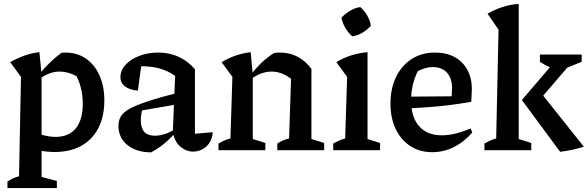

<svg xmlns="http://www.w3.org/2000/svg" viewBox="-20 -766 3000 979"><path d="M259 9Q224 9 183.5 2Q143 -5 99 -19L119 -102Q166 -85 201 -76.5Q236 -68 263 -68Q331 -68 366.5 -111.5Q402 -155 402 -237Q402 -281 391.5 -321.5Q381 -362 359 -397L411 -349Q349 -401 283 -401Q234 -401 183 -365L182 -389Q208 -422 235.5 -448Q263 -474 293 -497Q299 -497 303.5 -497.5Q308 -498 313 -498Q374 -498 418.5 -467Q463 -436 487.5 -381Q512 -326 512 -255Q512 -171 481 -112Q450 -53 393.5 -22Q337 9 259 9ZM18 193V159Q30 152 43.5 145Q57 138 77 133L87 -374L32 -449Q69 -470 106 -483Q143 -496 181 -500L192 -386V136L270 157V193Z M964 7Q930 7 901 -17Q872 -41 861 -89L873 -379Q805 -428 706 -428Q689 -428 672 -426Q655 -424 639 -421L703 -452L683 -304Q639 -308 616.5 -326Q594 -344 594 -372Q594 -407 620 -435.5Q646 -464 690 -481Q734 -498 787 -498Q844 -498 891.5 -476Q939 -454 974 -413V-84L1065 -92Q1063 -62 1049 -39.5Q1035 -17 1012.5 -5Q990 7 964 7ZM750 11Q674 10 629 -27Q584 -64 584 -124Q584 -152 596.5 -173Q609 -194 642 -212Q675 -230 735.5 -250Q796 -270 891 -294V-235L673 -198L708 -214Q703 -199 700.5 -183.5Q698 -168 698 -154Q698 -114 715.5 -94Q733 -74 770 -74Q796 -74 823.5 -83.5Q851 -93 882 -113V-99Q854 -65 822.5 -38Q791 -11 750 11Z M1094 0V-34Q1106 -41 1120 -48Q1134 -55 1155 -60L1165 -374L1110 -449Q1180 -491 1258 -500L1269 -386V-57L1333 -37V0ZM1394 0V-34Q1406 -42 1420 -48.5Q1434 -55 1454 -60L1464 -364L1568 -415V-57L1633 -37V0ZM1262 -364 1259 -384Q1285 -419 1314.5 -447Q1344 -475 1378 -496Q1386 -497 1393 -497.5Q1400 -498 1407 -498Q1456 -498 1496 -477.5Q1536 -457 1568 -415L1464 -364Q1417 -401 1365 -401Q1313 -401 1262 -364Z M1679 0V-34Q1693 -42 1707.5 -48.5Q1722 -55 1740 -60L1750 -374L1695 -449Q1731 -471 1770.5 -483.5Q1810 -496 1854 -500V-57L1918 -37V0ZM1817 -730Q1838 -712 1852.5 -686.5Q1867 -661 1871 -635Q1854 -615 1828.5 -599.5Q1803 -584 1776 -581Q1756 -598 1741 -623.5Q1726 -649 1721 -676Q1740 -696 1765 -711Q1790 -726 1817 -730Z M2184 10Q2120 10 2072.5 -21Q2025 -52 1998 -107.5Q1971 -163 1971 -238Q1971 -315 1999.5 -373.5Q2028 -432 2079 -465Q2130 -498 2199 -498Q2256 -498 2298 -475Q2340 -452 2363 -410Q2386 -368 2386 -312L2383 -247Q2321 -236 2266.5 -229.5Q2212 -223 2157 -219Q2102 -215 2038 -212L2039 -273L2283 -275L2285 -317Q2285 -367 2259 -395.5Q2233 -424 2187 -424Q2168 -424 2148.5 -418.5Q2129 -413 2110 -403Q2093 -368 2084.5 -330.5Q2076 -293 2076 -256Q2076 -169 2117 -122.5Q2158 -76 2233 -76Q2297 -76 2380 -111L2388 -90Q2345 -41 2293 -15.5Q2241 10 2184 10Z M2450 0V-34Q2462 -41 2476.5 -48Q2491 -55 2510 -60L2522 -615L2466 -696Q2502 -717 2541.5 -730Q2581 -743 2625 -746V-57L2689 -37V0ZM2836 8 2641 -256 2831 -478H2910V-465L2716 -239L2719 -317L2957 -18Q2929 -9 2899 -2.5Q2869 4 2836 8ZM2838 -407Q2808 -413 2782 -424Q2756 -435 2733 -451V-488H2946V-451Z"/></svg>

Font: Piazzolla 24pt SemiBold
Style: Regular
Weight: 600
Designer: Juan Pablo del Peral
Foundry: Huerta Tipografica
Version: Version 2.005